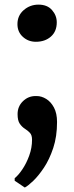

<svg xmlns="http://www.w3.org/2000/svg" viewBox="-20 -567 322 830"><path d="M135 -386.4Q102.2 -386.4 78.8 -407.7Q55.4 -429 55.4 -462.6Q55.4 -499.9 82.6 -523.4Q109.8 -547 146.4 -547Q184.5 -547 204.9 -523.5Q225.4 -500.1 225.4 -470.4Q225.4 -431.1 200 -408.8Q174.6 -386.4 135 -386.4ZM86.7 243.4 43.5 214.3V203.3Q59.7 190.4 77 164.6Q94.4 138.7 106.4 105.5Q118.5 72.3 118.5 37.1Q118.5 16.7 109 6.9Q99.5 -2.9 87.3 -10.6Q75 -18.4 65.5 -32.1Q56 -45.8 56 -73.6Q56 -106.9 79 -129.3Q101.9 -151.8 133.6 -151.8H138.7Q159.5 -151.8 179.7 -139.4Q199.9 -127.1 213.3 -102.1Q226.6 -77.1 226.6 -39.5Q226.6 23.1 210.2 72.6Q193.7 122.2 170 157.8Q146.3 193.3 123.6 215Q100.8 236.7 87.7 243.4Z"/></svg>

Font: Merriweather Light
Style: Regular
Weight: 300
Designer: Eben Sorkin
Foundry: Eben Sorkin
Version: Version 2.100